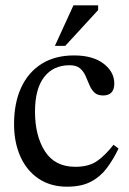

<svg xmlns="http://www.w3.org/2000/svg" viewBox="-20 -694 486 724"><path d="M408 -148 427 -134Q408 -94 383.5 -61Q359 -28 323 -9Q287 10 233 10Q171 10 126 -20Q81 -50 57 -103.5Q33 -157 33 -226Q33 -305 59.5 -363Q86 -421 136.5 -453Q187 -485 259 -485Q330 -485 370.5 -454Q411 -423 411 -379Q411 -357 400.5 -345.5Q390 -334 369 -334Q347 -334 335.5 -345.5Q324 -357 317 -374Q310 -391 302.5 -408Q295 -425 281.5 -436.5Q268 -448 242 -448Q181 -448 146.5 -403.5Q112 -359 112 -273Q112 -182 149.5 -123.5Q187 -65 264 -65Q313 -65 343.5 -85Q374 -105 408 -148ZM226 -521H187L257 -674H350V-656Z"/></svg>

Font: STIX Two Text
Style: Regular
Weight: 400
Designer: Ross Mills, John Hudson & Paul Hanslow, Tiro Typeworks Ltd; with prior portions MicroPress Inc., and Coen Hoffman.
Foundry: Tiro Typeworks Ltd
Version: Version 2.13 b171